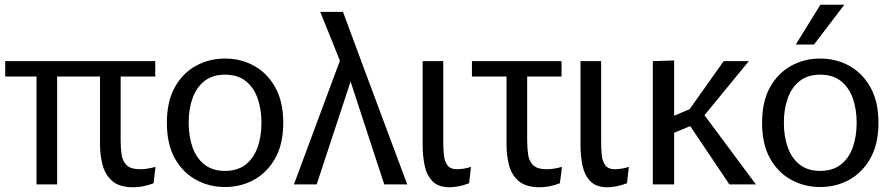

<svg xmlns="http://www.w3.org/2000/svg" viewBox="-20 -778 3764 810"><path d="M221 0H134V-455H2V-520H635V-455H489V-186Q489 -154 493 -126Q497 -98 514.5 -81Q532 -64 573 -64Q585 -64 601.5 -66.5Q618 -69 636 -74L628 -5Q605 4 583 8Q561 12 543 12Q484 12 454 -14Q424 -40 413 -81Q402 -122 402 -167V-455H221Z M929 11Q862 11 806 -20Q750 -51 717 -111Q684 -171 684 -260Q684 -349 717 -409Q750 -469 806 -500Q862 -531 929 -531Q997 -531 1052.5 -500Q1108 -469 1141.5 -409Q1175 -349 1175 -260Q1175 -171 1141.5 -111Q1108 -51 1052.5 -20Q997 11 929 11ZM929 -57Q982 -57 1016 -83.5Q1050 -110 1066.5 -156Q1083 -202 1083 -260Q1083 -318 1066.5 -364Q1050 -410 1016 -436.5Q982 -463 929 -463Q877 -463 843 -436.5Q809 -410 792.5 -364Q776 -318 776 -260Q776 -202 792.5 -156Q809 -110 843 -83.5Q877 -57 929 -57Z M1601 0 1459 -434 1316 0H1220L1414 -522L1331 -728H1427L1504 -520L1698 0Z M1959 -5Q1936 4 1914.5 8Q1893 12 1877 12Q1829 12 1804.5 -13.5Q1780 -39 1771.5 -79.5Q1763 -120 1763 -167V-520H1850V-185Q1850 -153 1852.5 -125.5Q1855 -98 1867.5 -81Q1880 -64 1909 -64Q1920 -64 1936 -66.5Q1952 -69 1967 -74Z M2257 12Q2199 12 2168.5 -14Q2138 -40 2127.5 -81Q2117 -122 2117 -167V-455H1971V-520H2349V-455H2204V-186Q2204 -154 2208 -126Q2212 -98 2229.5 -81Q2247 -64 2287 -64Q2300 -64 2316.5 -66.5Q2333 -69 2351 -74L2342 -5Q2320 4 2298 8Q2276 12 2257 12Z M2625 -5Q2602 4 2580.5 8Q2559 12 2543 12Q2495 12 2470.5 -13.5Q2446 -39 2437.5 -79.5Q2429 -120 2429 -167V-520H2516V-185Q2516 -153 2518.5 -125.5Q2521 -98 2533.5 -81Q2546 -64 2575 -64Q2586 -64 2602 -66.5Q2618 -69 2633 -74Z M2734 -520 2824 -523V-290L2889 -317L3033 -520H3139L2952 -292L3169 0H3057L2892 -246L2824 -218V0H2734Z M3440 11Q3373 11 3317 -20Q3261 -51 3228 -111Q3195 -171 3195 -260Q3195 -349 3228 -409Q3261 -469 3317 -500Q3373 -531 3440 -531Q3508 -531 3563.5 -500Q3619 -469 3652.5 -409Q3686 -349 3686 -260Q3686 -171 3652.5 -111Q3619 -51 3563.5 -20Q3508 11 3440 11ZM3440 -57Q3493 -57 3527 -83.5Q3561 -110 3577.5 -156Q3594 -202 3594 -260Q3594 -318 3577.5 -364Q3561 -410 3527 -436.5Q3493 -463 3440 -463Q3388 -463 3354 -436.5Q3320 -410 3303.5 -364Q3287 -318 3287 -260Q3287 -202 3303.5 -156Q3320 -110 3354 -83.5Q3388 -57 3440 -57ZM3337 -590 3441 -758H3542L3414 -590Z"/></svg>

Font: Murecho
Style: Regular
Weight: 400
Designer: Neil Summerour
Foundry: Positype
Version: Version 1.010; ttfautohint (v1.8.3)